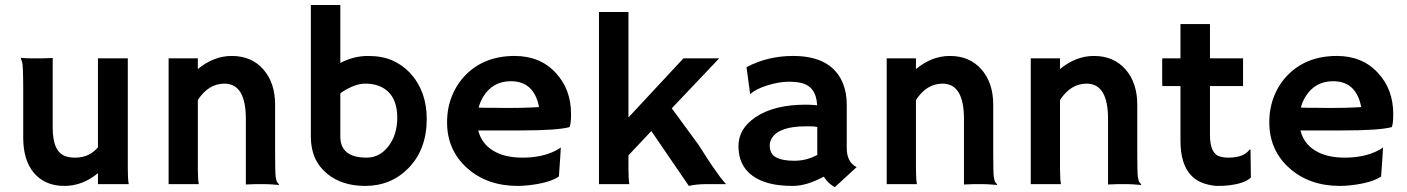

<svg xmlns="http://www.w3.org/2000/svg" viewBox="-20 -747 5707 779"><path d="M377.4 -44.4Q314.9 7.3 241.2 7.3Q162.1 7.3 117.2 -45.9Q74.2 -97.7 74.2 -188V-381.8Q74.2 -479.5 70.1 -493.9Q65.9 -508.3 64 -512.2Q86.4 -510.3 110.8 -510.3H151.4Q167.5 -510.3 193.8 -511.7V-229Q193.8 -128.4 248.5 -112.3Q265.1 -107.4 284.7 -107.4Q342.3 -107.4 377.4 -149.4V-510.3H498.5V-62.5Q498.5 -19.5 502.4 0H377.4Z M782.7 -62.5Q782.7 -19.5 786.6 0H664.1V-510.3H782.7V-466.8Q847.2 -520 920.4 -520Q1000.5 -520 1048.3 -465.6Q1096.2 -411.1 1096.2 -322.3V-127.9Q1096.2 -45.4 1098.6 -28.8Q1101.1 -12.2 1105.2 -7.3Q1109.4 -2.4 1112.3 1.5L1111.3 3.4Q1071.8 0 1053.7 0H1019.5Q1003.9 0 977.5 1.5V-264.6Q977.5 -407.7 890.6 -407.7Q826.2 -407.7 782.7 -341.3Z M1360.8 -491.7Q1415.5 -520 1472.7 -520Q1529.8 -520 1571 -502.2Q1612.3 -484.4 1643.6 -451.2Q1711.4 -377.4 1711.4 -264.6Q1711.4 -141.1 1637.7 -65.4Q1566.9 7.3 1461.4 7.3Q1368.7 7.3 1308.6 -41Q1241.2 -95.7 1241.2 -191.9V-726.6H1360.8ZM1360.8 -193.4Q1360.8 -107.4 1467.8 -107.4Q1520 -107.4 1555.7 -153.3Q1591.8 -200.2 1591.8 -270Q1591.8 -340.3 1553.7 -376Q1519.5 -407.7 1461.9 -407.7Q1427.2 -407.7 1385.3 -384.3Q1372.1 -377 1360.8 -368.2Z M1793.9 -251Q1793.9 -308.1 1813.5 -356.9Q1833 -405.8 1868.7 -442.4Q1944.8 -520 2067.9 -520Q2171.9 -520 2234.9 -451.2Q2296.9 -384.8 2296.9 -284.2Q2296.9 -245.6 2291 -231.4Q2242.2 -217.8 2092.3 -217.8H1920.4Q1933.1 -165.5 1979.5 -136.5Q2025.9 -107.4 2100.1 -107.4Q2177.7 -107.4 2233.4 -135.3Q2248 -142.6 2255.4 -148.9Q2254.4 -128.4 2252.9 -106.9L2247.6 -30.8Q2210.4 -5.4 2127.4 4.4Q2103 7.3 2080.6 7.3Q1956.5 7.3 1875.5 -64.9Q1793.9 -137.7 1793.9 -251ZM2167 -312.5Q2147 -417.5 2052.7 -417.5Q1978.5 -417.5 1939.9 -353.5Q1928.2 -334 1921.9 -310.5Q1933.6 -310.1 1950.7 -309.6H1986.8Q2004.9 -309.1 2021.5 -309.1H2049.3Q2074.2 -309.1 2098.1 -309.6L2138.2 -311Q2154.3 -311.5 2167 -312.5Z M2529.8 -64.5Q2529.8 -22.5 2533.2 0H2410.2V-698.2H2529.8V-270.5L2752.9 -510.3H2897.9L2705.6 -307.6L2815.4 -157.7Q2851.1 -101.1 2869.1 -74.7L2901.4 -29.3Q2916 -10.3 2925.8 0H2848.6Q2805.7 0 2774.9 7.3L2622.6 -215.3L2529.8 -116.7Z M3322.3 -30.3Q3252.9 7.3 3196.8 7.3Q3140.6 7.3 3100.6 -3.2Q3060.5 -13.7 3032.7 -34.2Q2976.1 -75.7 2976.1 -154.3Q2976.1 -224.6 3045.4 -271.5Q3120.6 -322.3 3249.5 -322.3L3269 -321.8Q3274.9 -321.3 3282.2 -321Q3289.6 -320.8 3295.4 -319.8Q3291.5 -397.9 3228 -411.1Q3207 -415.5 3183.3 -415.5Q3159.7 -415.5 3137 -411.4Q3114.3 -407.2 3092.8 -400.4Q3045.4 -385.3 3024.9 -365.7L3023.4 -366.7L3008.8 -474.6Q3095.2 -520 3197.8 -520Q3356.9 -520 3401.4 -405.3Q3415.5 -368.7 3415.5 -322.8V-146Q3415.5 -89.4 3455.6 -68.8L3367.2 12.2Q3339.4 -2.4 3322.3 -30.3ZM3295.9 -231.9Q3282.7 -234.4 3268.6 -234.4H3249Q3141.1 -234.4 3111.8 -186.5Q3103 -172.4 3103 -156.7Q3103 -141.1 3108.6 -129.2Q3114.3 -117.2 3127.4 -109.4Q3152.8 -94.7 3202.9 -94.7Q3252.9 -94.7 3296.4 -118.7Q3295.9 -124 3295.9 -129.9Z M3696.3 -62.5Q3696.3 -19.5 3700.2 0H3577.6V-510.3H3696.3V-466.8Q3760.7 -520 3834 -520Q3914.1 -520 3961.9 -465.6Q4009.8 -411.1 4009.8 -322.3V-127.9Q4009.8 -45.4 4012.2 -28.8Q4014.6 -12.2 4018.8 -7.3Q4022.9 -2.4 4025.9 1.5L4024.9 3.4Q3985.4 0 3967.3 0H3933.1Q3917.5 0 3891.1 1.5V-264.6Q3891.1 -407.7 3804.2 -407.7Q3739.7 -407.7 3696.3 -341.3Z M4280.8 -62.5Q4280.8 -19.5 4284.7 0H4162.1V-510.3H4280.8V-466.8Q4345.2 -520 4418.5 -520Q4498.5 -520 4546.4 -465.6Q4594.2 -411.1 4594.2 -322.3V-127.9Q4594.2 -45.4 4596.7 -28.8Q4599.1 -12.2 4603.3 -7.3Q4607.4 -2.4 4610.4 1.5L4609.4 3.4Q4569.8 0 4551.8 0H4517.6Q4502 0 4475.6 1.5V-264.6Q4475.6 -407.7 4388.7 -407.7Q4324.2 -407.7 4280.8 -341.3Z M4963.4 -107.4Q5026.4 -107.4 5049.8 -140.1H5053.7L5055.2 -26.9Q5031.2 -2.9 4966.3 4.9Q4948.7 7.3 4922.6 7.3Q4896.5 7.3 4866 -2.4Q4835.4 -12.2 4814 -34.2Q4769.5 -79.6 4769.5 -176.3V-397.9H4695.8Q4695.3 -412.1 4695.3 -426.8V-502Q4695.3 -510.3 4695.8 -510.3H4769.5V-649.4H4889.2V-510.3H5023.4V-397.9H4889.2V-198.7Q4889.2 -122.1 4931.6 -111.3Q4945.3 -107.4 4963.4 -107.4Z M5129.9 -251Q5129.9 -308.1 5149.4 -356.9Q5168.9 -405.8 5204.6 -442.4Q5280.8 -520 5403.8 -520Q5507.8 -520 5570.8 -451.2Q5632.8 -384.8 5632.8 -284.2Q5632.8 -245.6 5627 -231.4Q5578.1 -217.8 5428.2 -217.8H5256.3Q5269 -165.5 5315.4 -136.5Q5361.8 -107.4 5436 -107.4Q5513.7 -107.4 5569.3 -135.3Q5584 -142.6 5591.3 -148.9Q5590.3 -128.4 5588.9 -106.9L5583.5 -30.8Q5546.4 -5.4 5463.4 4.4Q5439 7.3 5416.5 7.3Q5292.5 7.3 5211.4 -64.9Q5129.9 -137.7 5129.9 -251ZM5502.9 -312.5Q5482.9 -417.5 5388.7 -417.5Q5314.5 -417.5 5275.9 -353.5Q5264.2 -334 5257.8 -310.5Q5269.5 -310.1 5286.6 -309.6H5322.8Q5340.8 -309.1 5357.4 -309.1H5385.3Q5410.2 -309.1 5434.1 -309.6L5474.1 -311Q5490.2 -311.5 5502.9 -312.5Z"/></svg>

Font: Hammersmith One
Style: Regular
Weight: 400
Designer: Nicole Fally
Foundry: Nicole Fally
Version: Version 1.003